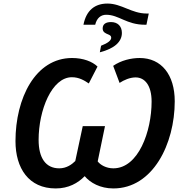

<svg xmlns="http://www.w3.org/2000/svg" viewBox="-20 -1049 1032 1079"><path d="M449 -910H515C524 -948 547 -966 577 -966C648 -966 691 -910 794 -910H803L816 -973H804C720 -973 663 -1029 584 -1029C514 -1029 465 -992 449 -910ZM548 -792 541 -755C623 -776 665 -814 665 -864C665 -902 641 -925 604 -925C574 -925 557 -913 557 -889C557 -868 573 -862 587 -856C597 -852 605 -848 605 -837C605 -822 587 -807 548 -792ZM293 10C365 10 418 -20 456 -59C487 -22 543 10 617 10C839 10 962 -240 962 -480C962 -629 887 -723 765 -723C717 -723 661 -710 616 -679L652 -583C676 -599 710 -614 742 -614C794 -614 832 -569 832 -478C832 -311 758 -103 617 -103C577 -103 544 -122 529 -142L570 -340H445L403 -144C384 -125 354 -103 313 -103C237 -103 197 -161 197 -263C197 -430 271 -615 384 -615C424 -615 454 -597 479 -580L528 -675C499 -703 448 -723 385 -723C178 -723 67 -496 67 -256C67 -104 141 10 293 10Z"/></svg>

Font: Noto Sans SemiBold
Style: Italic
Weight: 600
Italic angle: -12°
Designer: Monotype Design Team
Foundry: Monotype Imaging Inc.
Version: Version 2.013